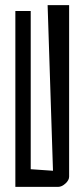

<svg xmlns="http://www.w3.org/2000/svg" viewBox="-20 -730 330 750"><path d="M40 -687H100V-69L187 -63L166 -710H250V-40Q250 -26 235.5 -13Q221 0 207 0H40Z"/></svg>

Font: Bahianita
Style: Regular
Weight: 400
Designer: Pablo Cosgaya & Dani Raskovsky
Foundry: Pablo Cosgaya & Dani Raskovsky
Version: Version 1.008